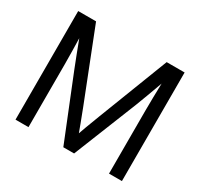

<svg xmlns="http://www.w3.org/2000/svg" viewBox="-152 -921 1161 1114"><g transform="rotate(30 428.5 -364.0)"><path d="M72.3 -727.5H191.9L376.5 -257.8Q391.6 -218.8 409.4 -171.6Q427.2 -124.5 440.4 -87.9H420.4Q428.7 -112.8 448.5 -165.8Q468.3 -218.8 483.4 -257.8L665 -727.5H785.2V0H698.7V-421.9Q698.7 -448.2 699.7 -512.7Q699.7 -522 702.6 -640.6H714.8Q652.8 -469.7 633.8 -421.9L464.8 0H392.6L222.7 -421.9Q200.2 -478 138.7 -640.6H155.3Q158.2 -522 158.2 -512.7Q159.2 -448.2 159.2 -421.9V0H72.3Z"/></g></svg>

Font: Intratopia Thin
Style: Regular
Weight: 100
Designer: Rasmus Andersson
Foundry: rsms
Version: Version 3.000;Glyphs 3.2.3 (3260)